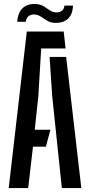

<svg xmlns="http://www.w3.org/2000/svg" viewBox="-20 -961 460 981"><path d="M24.5 0 117 -800H305.5L315 -713.5H190.5L176 -471L157.5 -298H237.5L214.5 -211.5H148.5L124 0ZM296 0 246.5 -472 233.5 -670H318L395.5 0ZM309 -932.5H353Q351 -886 326.5 -864.5Q302 -843 264 -844Q238.5 -844.5 221.5 -854.8Q204.5 -865 190 -875.2Q175.5 -885.5 157 -887Q140 -888.5 127.2 -879.5Q114.5 -870.5 111.5 -849.5H68Q72 -899 97.2 -920.8Q122.5 -942.5 161.5 -940.5Q187 -939 203.5 -928.8Q220 -918.5 234.2 -908.5Q248.5 -898.5 266.5 -897.5Q285.5 -897 297 -906.8Q308.5 -916.5 309 -932.5Z"/></svg>

Font: Big Shoulders Stencil Text SemiBold
Style: Regular
Weight: 600
Designer: Patric King
Foundry: XO Type Co
Version: Version 1.000